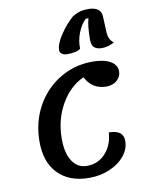

<svg xmlns="http://www.w3.org/2000/svg" viewBox="-98 -958 815 1053"><g transform="rotate(-10 310.0 -431.5)"><path d="M78 -217Q78 -325 126 -412.5Q174 -500 257 -550Q340 -600 439 -600Q502 -600 538.5 -579.5Q575 -559 575 -523Q575 -493 551.5 -472.5Q528 -452 493 -452Q413 -452 377 -524Q300 -490 250.5 -404.5Q201 -319 201 -211Q201 -132 230.5 -87Q260 -42 312 -42Q375 -42 416 -87.5Q457 -133 461 -202Q542 -202 542 -141Q542 -96 511 -58Q480 -20 427.5 2.5Q375 25 313 25Q203 25 140.5 -39Q78 -103 78 -217ZM470 -888Q500 -888 519.5 -875Q539 -862 540 -835L544 -748Q545 -705 574 -683Q539 -664 505 -664Q478 -664 463 -676.5Q448 -689 448 -721Q448 -797 460 -838H445Q418 -813 401 -769Q384 -725 386 -682Q379 -674 358.5 -669Q338 -664 314 -664Q294 -664 282.5 -672Q271 -680 271 -693Q271 -728 304.5 -778Q338 -828 378 -863Q399 -876 418.5 -882Q438 -888 470 -888Z"/></g></svg>

Font: Lemonada
Style: Regular
Weight: 400
Designer: Mohamed Gaber (Arabic) Eduardo Tunni (Latin)
Foundry: Kief Type Foundry
Version: Version 3.006